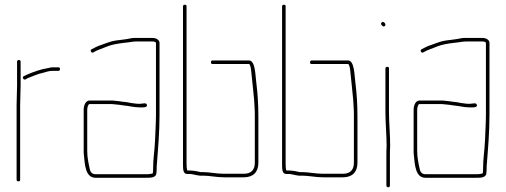

<svg xmlns="http://www.w3.org/2000/svg" viewBox="-20 -737 2134 810"><path d="M88 -402 96 -407C116 -414 140 -426 162 -430C173 -433 187 -438 199 -438H226C231 -438 233 -441 233 -446C233 -451 231 -453 226 -453H198C185 -451 172 -447 159 -445C133 -438 103 -427 81 -416C71 -412 79 -398 88 -402ZM50 -294V21C50 26 53 28 58 28C63 28 65 26 65 21V-294C65 -320 67 -352 67 -374V-476C67 -481 65 -484 60 -484C55 -484 52 -481 52 -476V-374C52 -353 50 -319 50 -294Z M333 -274V-101C333 -94 333 -88 334 -82C338 -43 340 13 383 13H593C615 13 640 14 640 -9C641 -16 641 -22 641 -27C641 -33 641 -40 642 -47C647 -110 653 -182 653 -252V-556C653 -569 638 -577 624 -577H554C548 -577 542 -577 535 -576C514 -571 489 -569 468 -566C445 -563 425 -553 406 -547C390 -542 380 -536 366 -529C358 -524 366 -511 374 -516C391 -527 412 -532 432 -541C452 -549 477 -553 501 -556C511 -557 509 -557 519 -558C530 -559 541 -562 554 -562H624C629 -562 638 -560 638 -556V-253C638 -218 635 -175 634 -142C632 -99 626 -68 626 -27C626 -22 626 -16 625 -9C625 -6 624 -5 623 -5C611 -2 607 -2 593 -2H383C367 -2 360 -13 358 -27C353 -50 348 -73 348 -101V-274C348 -281 351 -298 358 -298H444C450 -298 456 -298 462 -297L482 -295C488 -294 495 -293 503 -292C526 -290 545 -284 569 -284C581 -284 602 -282 600 -294C598 -306 581 -299 569 -299C554 -299 545 -301 530 -303C514 -307 498 -307 483 -310L464 -312C457 -313 451 -313 444 -313H358C341 -313 333 -292 333 -274Z M1009 -4H924C892 -4 864 -11 835 -11C830 -10 826 -11 821 -12C807 -16 787 -18 770 -18V-19C769 -19 769 -20 769 -21C768 -26 767 -34 767 -46V-710C767 -715 765 -717 760 -717C755 -717 752 -715 752 -710V-46C752 -23 752 -3 770 -3H784C801 -1 818 6 836 4C864 4 893 11 924 11H1009C1048 11 1070 -11 1070 -50V-245C1070 -297 1067 -343 1061 -391C1057 -418 1058 -482 1030 -482H877C872 -482 870 -479 870 -474C870 -469 872 -467 877 -467H1030C1035 -467 1038 -452 1039 -444C1044 -404 1047 -361 1052 -317L1054 -283C1055 -272 1055 -259 1055 -245V-50C1055 -20 1039 -4 1009 -4Z M1427 -4H1342C1310 -4 1282 -11 1253 -11C1248 -10 1244 -11 1239 -12C1225 -16 1205 -18 1188 -18V-19C1187 -19 1187 -20 1187 -21C1186 -26 1185 -34 1185 -46V-710C1185 -715 1183 -717 1178 -717C1173 -717 1170 -715 1170 -710V-46C1170 -23 1170 -3 1188 -3H1202C1219 -1 1236 6 1254 4C1282 4 1311 11 1342 11H1427C1466 11 1488 -11 1488 -50V-245C1488 -297 1485 -343 1479 -391C1475 -418 1476 -482 1448 -482H1295C1290 -482 1288 -479 1288 -474C1288 -469 1290 -467 1295 -467H1448C1453 -467 1456 -452 1457 -444C1462 -404 1465 -361 1470 -317L1472 -283C1473 -272 1473 -259 1473 -245V-50C1473 -20 1457 -4 1427 -4Z M1611 -122C1610 -107 1610 -93 1610 -79V45C1610 50 1613 53 1618 53C1623 53 1625 50 1625 45V-79C1625 -93 1625 -107 1626 -122C1626 -170 1621 -217 1621 -265V-448C1621 -453 1619 -455 1614 -455C1609 -455 1606 -453 1606 -448V-265C1606 -217 1611 -169 1611 -122ZM1590 -631C1594 -627 1599 -622 1604 -628C1609 -634 1604 -639 1601 -642C1593 -649 1583 -639 1590 -631Z M1725 -274V-101C1725 -94 1725 -88 1726 -82C1730 -43 1732 13 1775 13H1985C2007 13 2032 14 2032 -9C2033 -16 2033 -22 2033 -27C2033 -33 2033 -40 2034 -47C2039 -110 2045 -182 2045 -252V-556C2045 -569 2030 -577 2016 -577H1946C1940 -577 1934 -577 1927 -576C1906 -571 1881 -569 1860 -566C1837 -563 1817 -553 1798 -547C1782 -542 1772 -536 1758 -529C1750 -524 1758 -511 1766 -516C1783 -527 1804 -532 1824 -541C1844 -549 1869 -553 1893 -556C1903 -557 1901 -557 1911 -558C1922 -559 1933 -562 1946 -562H2016C2021 -562 2030 -560 2030 -556V-253C2030 -218 2027 -175 2026 -142C2024 -99 2018 -68 2018 -27C2018 -22 2018 -16 2017 -9C2017 -6 2016 -5 2015 -5C2003 -2 1999 -2 1985 -2H1775C1759 -2 1752 -13 1750 -27C1745 -50 1740 -73 1740 -101V-274C1740 -281 1743 -298 1750 -298H1836C1842 -298 1848 -298 1854 -297L1874 -295C1880 -294 1887 -293 1895 -292C1918 -290 1937 -284 1961 -284C1973 -284 1994 -282 1992 -294C1990 -306 1973 -299 1961 -299C1946 -299 1937 -301 1922 -303C1906 -307 1890 -307 1875 -310L1856 -312C1849 -313 1843 -313 1836 -313H1750C1733 -313 1725 -292 1725 -274Z"/></svg>

Font: Electronic
Style: UltTh
Weight: 100
Version: Version 1.011